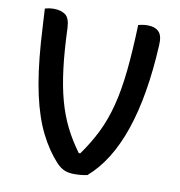

<svg xmlns="http://www.w3.org/2000/svg" viewBox="-81 -783 811 867"><g transform="rotate(10 325.0 -349.5)"><path d="M97 -709Q129 -709 149.5 -694.5Q170 -680 172 -634Q176 -527 186 -447.5Q196 -368 213 -306Q230 -244 256 -191.5Q282 -139 320 -87H327Q368 -144 396.5 -202Q425 -260 443 -330Q461 -400 470.5 -490.5Q480 -581 484 -703Q505 -709 526 -709Q561 -709 578.5 -691Q596 -673 593 -629Q569 -163 376 4Q349 10 317 10Q292 10 273 3Q254 -4 233 -26Q188 -75 153.5 -144Q119 -213 97 -312Q75 -411 65 -550Q63 -585 60.5 -624Q58 -663 56 -703Q76 -709 97 -709Z"/></g></svg>

Font: Recursive Sn Csl St Med
Style: Regular
Weight: 500
Version: Version 1.079;hotconv 1.0.112;makeotfexe 2.5.65598; ttfautoh